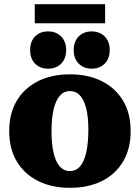

<svg xmlns="http://www.w3.org/2000/svg" viewBox="-20 -885 668 917"><path d="M314 12Q227 12 162 -20.5Q97 -53 60.5 -113.5Q24 -174 24 -259Q24 -344 60.5 -404.5Q97 -465 162 -497.5Q227 -530 314 -530Q401 -530 466 -497.5Q531 -465 567.5 -404.5Q604 -344 604 -259Q604 -174 567.5 -113Q531 -52 466 -20Q401 12 314 12ZM314 -68Q343 -68 362.5 -90.5Q382 -113 392 -157.5Q402 -202 402 -266Q402 -325 392 -366Q382 -407 362.5 -428.5Q343 -450 314 -450Q285 -450 265.5 -427.5Q246 -405 236 -362.5Q226 -320 226 -259Q226 -197 236 -154.5Q246 -112 265.5 -90Q285 -68 314 -68ZM418 -557Q380 -557 356 -581Q332 -605 332 -646Q332 -687 356 -711Q380 -735 418 -735Q456 -735 480 -711Q504 -687 504 -646Q504 -605 480 -581Q456 -557 418 -557ZM210 -557Q171 -557 147.5 -581Q124 -605 124 -646Q124 -687 147.5 -711Q171 -735 210 -735Q248 -735 272 -711Q296 -687 296 -646Q296 -605 272 -581Q248 -557 210 -557ZM146 -774V-865H482V-774Z"/></svg>

Font: Montagu Slab 144pt
Style: Bold
Weight: 700
Designer: Florian Karsten
Foundry: Florian Karsten
Version: Version 1.000